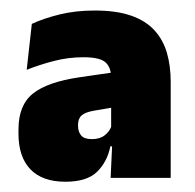

<svg xmlns="http://www.w3.org/2000/svg" viewBox="-20 -666 379 374"><path d="M195.5 -319.5 199 -395.5 196.5 -398.5V-502.5V-514.5Q196.5 -535 185.2 -544.8Q174 -554.5 142.5 -554.5Q113 -554.5 85 -547.2Q57 -540 32 -530L42 -619.5Q64.5 -630 95.8 -637.8Q127 -645.5 164.5 -645.5Q207 -645.5 235.5 -635.5Q264 -625.5 281 -606.8Q298 -588 305.2 -562.8Q312.5 -537.5 312.5 -506.5V-319.5ZM107.5 -312Q62.5 -312 39.2 -336.2Q16 -360.5 16 -405.5V-414Q16 -461.5 44.5 -484Q73 -506.5 135 -515.5L204 -525.5L211 -458.5L163.5 -450.5Q146 -447.5 139 -441.2Q132 -435 132 -422.5V-421Q132 -409.5 138 -402.2Q144 -395 159 -395Q174.5 -395 184 -402.5Q193.5 -410 197 -420L213 -381H195Q189 -351 169.2 -331.5Q149.5 -312 107.5 -312Z"/></svg>

Font: Anek Gurmukhi Medium ExtraBold
Style: Regular
Weight: 800
Version: Version 1.003